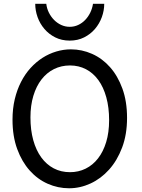

<svg xmlns="http://www.w3.org/2000/svg" viewBox="-20 -987 753 1019"><path d="M654.3 -361.3Q654.3 -273.4 628.2 -204.1Q602.1 -134.8 558.8 -86.7Q515.6 -38.6 460.4 -13.2Q405.3 12.2 346.7 12.2Q287.6 12.2 233.4 -11.7Q179.2 -35.6 137.7 -82Q96.2 -128.4 71.3 -196Q46.4 -263.7 46.4 -351.6Q46.4 -410.2 58.3 -460.4Q70.3 -510.7 91.6 -552.2Q112.8 -593.8 142.1 -626Q171.4 -658.2 205.8 -680.2Q240.2 -702.1 278.6 -713.6Q316.9 -725.1 356.4 -725.1Q414.6 -725.1 468.5 -701.2Q522.5 -677.2 563.7 -630.9Q605 -584.5 629.6 -516.8Q654.3 -449.2 654.3 -361.3ZM559.1 -349.1Q559.1 -416.5 544.2 -470.5Q529.3 -524.4 502 -562Q474.6 -599.6 436.3 -619.6Q397.9 -639.6 351.6 -639.6Q305.2 -639.6 266.6 -620.4Q228 -601.1 200.2 -565.2Q172.4 -529.3 157 -478.3Q141.6 -427.2 141.6 -363.8Q141.6 -296.9 156.5 -243.2Q171.4 -189.5 199 -151.6Q226.6 -113.8 265.1 -93.5Q303.7 -73.2 351.6 -73.2Q396.5 -73.2 434.6 -92Q472.7 -110.8 500.2 -146.2Q527.8 -181.6 543.5 -232.9Q559.1 -284.2 559.1 -349.1ZM533.2 -966.8Q533.2 -931.2 520.5 -896.2Q507.8 -861.3 484.1 -833.5Q460.4 -805.7 426.5 -788.6Q392.6 -771.5 350.1 -771.5Q307.1 -771.5 273.2 -788.6Q239.3 -805.7 215.6 -833.5Q191.9 -861.3 179.4 -896.2Q167 -931.2 167 -966.8H225.6Q228.5 -941.9 239.5 -919.9Q250.5 -897.9 267.1 -881.1Q283.7 -864.3 304.9 -854.5Q326.2 -844.7 350.1 -844.7Q374 -844.7 395 -854.5Q416 -864.3 432.1 -881.1Q448.2 -897.9 459 -919.9Q469.7 -941.9 473.6 -966.8Z"/></svg>

Font: Andika Compact
Style: Regular
Weight: 400
Designer: Victor Gaultney, Annie Olsen, Julie Remington, Don Collingsworth, Eric Hays, Becca Hirsbrunner
Foundry: SIL International
Version: Version 5.000 ; LnSpcTght